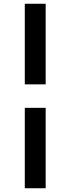

<svg xmlns="http://www.w3.org/2000/svg" viewBox="-20 -892 376 1022"><path d="M223 -443H112V-872H223ZM223 110H112V-318H223Z"/></svg>

Font: Open Sauce Sans
Style: Bold
Weight: 700
Designer: Alfredo Marco Pradil
Foundry: Creative Sauce Fz LLC
Version: Version 1.477